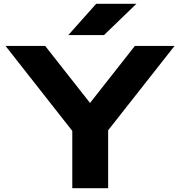

<svg xmlns="http://www.w3.org/2000/svg" viewBox="-20 -992 950 1012"><path d="M361 0V-363H550V0ZM9 -750H218L498 -394H411L691 -750H900L516 -262L394 -260ZM487 -972H699L528 -807H340Z"/></svg>

Font: Unbounded SemiBold
Style: Regular
Weight: 600
Designer: Luke Prowse, Jean-Baptiste Morizot, Fátima Lázaro, Florian Runge
Foundry: NaN
Version: Version 1.700